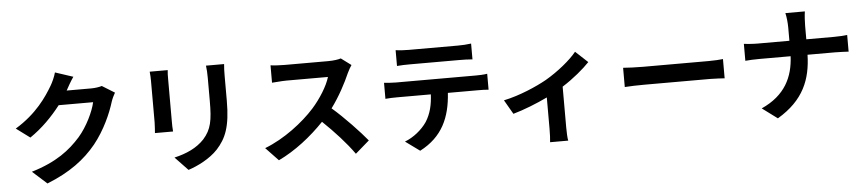

<svg xmlns="http://www.w3.org/2000/svg" viewBox="-48 -1150 7037 1561"><g transform="rotate(-5 3470.0 -370.0)"><path d="M899 -622 797 -685C774 -678 741 -673 710 -673H509L512 -678C524 -701 549 -745 573 -780L427 -828C418 -793 397 -748 382 -723C331 -637 245 -507 70 -401L182 -318C282 -386 366 -472 434 -560H715C699 -485 642 -366 573 -287C485 -188 376 -102 170 -40L288 66C476 -9 597 -100 692 -216C782 -328 839 -461 866 -550C874 -575 888 -603 899 -622Z M1803 -776H1655C1659 -748 1661 -715 1661 -676V-486C1661 -329 1648 -256 1580 -180C1519 -115 1435 -77 1335 -54L1440 56C1514 32 1616 -17 1683 -89C1758 -172 1799 -263 1799 -478V-676C1799 -716 1800 -748 1803 -776ZM1342 -767H1195C1198 -744 1199 -710 1199 -691V-354C1199 -323 1195 -285 1194 -266H1342C1339 -289 1339 -328 1339 -353V-691C1339 -723 1339 -744 1342 -767Z M2834 -678 2752 -739C2732 -732 2692 -726 2648 -726H2296C2267 -726 2205 -728 2178 -733V-591C2200 -591 2253 -598 2296 -598H2635C2614 -526 2553 -428 2486 -353C2393 -249 2236 -127 2076 -66L2179 42C2316 -23 2447 -126 2555 -239C2651 -147 2742 -48 2807 44L2921 -55C2862 -127 2741 -256 2642 -341C2710 -433 2764 -536 2799 -616C2808 -636 2826 -667 2834 -678Z M3309 -642H3710C3745 -642 3783 -641 3818 -638V-767C3783 -762 3745 -760 3710 -760H3308C3275 -760 3234 -762 3202 -767V-638C3233 -641 3274 -642 3309 -642ZM3836 -505H3181C3150 -505 3116 -508 3085 -511V-380C3113 -383 3152 -384 3181 -384H3456C3452 -300 3435 -227 3394 -163C3354 -104 3285 -47 3213 -20L3330 65C3515 -31 3582 -184 3595 -384H3836C3864 -384 3902 -384 3927 -381V-511C3900 -506 3857 -505 3836 -505Z M4754 -534 4654 -627C4604 -564 4499 -478 4397 -419C4317 -374 4175 -311 4044 -284L4111 -168C4197 -192 4306 -235 4393 -277V-20C4393 15 4391 69 4388 88H4536C4531 69 4529 15 4529 -20V-353C4621 -411 4706 -483 4754 -534Z M5032 -463V-306C5069 -309 5136 -311 5193 -311H5730C5773 -311 5823 -307 5847 -306V-463C5820 -460 5777 -457 5730 -457H5193C5138 -457 5071 -460 5032 -463Z M6761 -564H6536V-673C6536 -705 6539 -759 6544 -791H6385C6393 -759 6398 -709 6398 -674V-564H6138C6098 -564 6058 -568 6027 -571V-433C6058 -436 6098 -438 6142 -438H6397C6389 -270 6322 -124 6126 -36L6250 56C6466 -72 6530 -238 6535 -438H6760C6800 -438 6849 -435 6870 -434V-570C6849 -567 6808 -564 6761 -564Z"/></g></svg>

Font: Spoqa Han Sans Neo Bold
Style: Bold
Weight: 700
Designer: [Spoqa Han Sans Neo] Dong-huui Kim  Younghwa Kang  Yujin Lee  [Noto Sans] Ryoko NISHIZUKA  (kana & ideographs); Paul D. 
Foundry: Spoqa (http://www.spoqa-han-sans.com)
Version: Version 1.100;hotconv 1.0.109;makeotfexe 2.5.65596